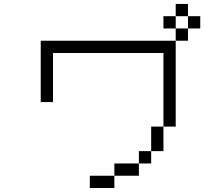

<svg xmlns="http://www.w3.org/2000/svg" viewBox="-20 -895 1040 978"><path d="M1000 -750V-812.5H937.5V-750H875V-687.5H187.5V-375H250Q250 -375 250 -625H812.5Q812.5 -625 812.5 -250H750Q750 -250 750 -125H687.5V-62.5H562.5V0H437.5V62.5H562.5V0H687.5V-62.5H750V-125H812.5Q812.5 -125 812.5 -250H875V-687.5H937.5V-750ZM875 -750V-812.5H812.5V-750ZM875 -812.5H937.5V-875H875Z"/></svg>

Font: UnifontExMono
Style: Regular
Weight: 500
Version: Version 15.0.06